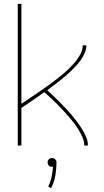

<svg xmlns="http://www.w3.org/2000/svg" viewBox="-20 -755 540 996"><path d="M72 0V-735H91V-217Q110 -229 129 -242Q148 -255 166.5 -267.5Q185 -280 203.5 -293Q222 -306 240 -319Q258 -332 276 -346Q294 -360 311 -374.5Q328 -389 344 -405Q360 -421 374 -438.5Q388 -456 398.5 -476.5Q409 -497 409 -520H428Q428 -500 420 -481.5Q412 -463 401 -446.5Q390 -430 376.5 -415.5Q363 -401 348.5 -387Q334 -373 319 -360Q304 -347 288.5 -335Q273 -323 257 -311Q241 -299 225 -287Q242 -272 258.5 -256Q275 -240 291 -224Q307 -208 322.5 -191.5Q338 -175 352.5 -157.5Q367 -140 380.5 -122Q394 -104 406 -84.5Q418 -65 427 -44Q436 -23 436 0H417Q417 -22 408 -42.5Q399 -63 387.5 -82Q376 -101 362.5 -118.5Q349 -136 334.5 -152.5Q320 -169 305 -185Q290 -201 274.5 -216.5Q259 -232 243 -247Q227 -262 210 -277Q181 -256 151 -235.5Q121 -215 91 -195V0ZM245 221 230 213Q242 189 247.5 163Q253 137 255 110H250Q245 110 241 109Q237 108 233.5 104.5Q230 101 228.5 96.5Q227 92 227 88Q227 83 228.5 79Q230 75 233.5 71.5Q237 68 241 66.5Q245 65 250 65Q255 65 259 66.5Q263 68 266.5 71.5Q270 75 271.5 79Q273 83 273 88Q273 122 267 156Q261 190 245 221Z"/></svg>

Font: Iosevka Curly Thin
Style: Regular
Weight: 100
Monospace: yes
Designer: Belleve Invis
Foundry: Belleve Invis
Version: Version 22.1.2; ttfautohint (v1.8.4)